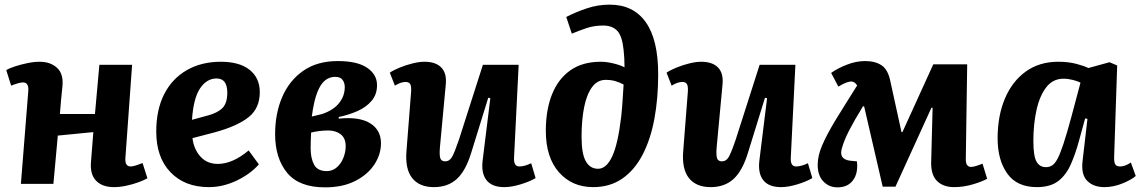

<svg xmlns="http://www.w3.org/2000/svg" viewBox="-20 -792 4912 827"><path d="M382 -223 229 -208 210 0H70L102 -402Q104 -437 79 -437Q63 -437 28 -423L7 -490Q20 -498 44.5 -506Q69 -514 97.5 -520Q126 -526 151 -526Q197 -526 225.5 -500Q254 -474 249 -421Q246 -391 243 -361Q240 -331 238 -301H389L408 -513H549L520 -110Q518 -75 543 -75Q558 -75 594 -90L615 -24Q601 -16 576.5 -7Q552 2 524 8Q496 14 471 14Q420 14 393.5 -14Q367 -42 372 -96Z M931 -526Q1012 -526 1055.5 -491Q1099 -456 1099 -395Q1099 -326 1051 -287.5Q1003 -249 905 -222L809 -197Q815 -149 843.5 -117.5Q872 -86 918 -86Q982 -86 1051 -144L1095 -84Q1058 -42 999 -14Q940 14 880 14Q776 14 714.5 -50Q653 -114 653 -225Q653 -319 687 -386Q721 -453 784 -489.5Q847 -526 931 -526ZM959 -393Q959 -454 913 -454Q870 -454 841.5 -411Q813 -368 807 -276L873 -294Q916 -305 937.5 -326Q959 -347 959 -393Z M1380 15Q1268 15 1216.5 -48Q1165 -111 1165 -214Q1165 -303 1195.5 -374Q1226 -445 1286 -487Q1346 -529 1435 -529Q1519 -529 1561.5 -500Q1604 -471 1604 -425Q1604 -385 1580.5 -357.5Q1557 -330 1519.5 -313.5Q1482 -297 1439 -288V-281Q1528 -290 1574.5 -261Q1621 -232 1621 -175Q1621 -127 1592.5 -83.5Q1564 -40 1510 -12.5Q1456 15 1380 15ZM1323 -290 1368 -301Q1417 -318 1441 -348.5Q1465 -379 1465 -417Q1465 -435 1455.5 -448Q1446 -461 1423 -461Q1400 -461 1380.5 -446Q1361 -431 1346.5 -394Q1332 -357 1323 -290ZM1387 -55Q1412 -55 1430.5 -71Q1449 -87 1459 -112Q1469 -137 1469 -162Q1469 -197 1447.5 -213.5Q1426 -230 1394 -230Q1375 -230 1355 -227.5Q1335 -225 1320 -221Q1319 -203 1318.5 -186Q1318 -169 1318 -154Q1318 -110 1333 -82.5Q1348 -55 1387 -55Z M1659 -479Q1675 -490 1702 -501Q1729 -512 1757.5 -519Q1786 -526 1808 -526Q1857 -526 1881 -501Q1905 -476 1900 -427L1875 -159Q1872 -124 1876.5 -110.5Q1881 -97 1898 -97Q1916 -97 1927 -116Q1938 -135 1957 -191L2060 -513H2214L2194 -110Q2193 -75 2217 -75Q2229 -75 2242.5 -79Q2256 -83 2268 -89L2287 -25Q2262 -10 2222.5 2Q2183 14 2152 14Q2099 14 2075.5 -16Q2052 -46 2059 -102L2092 -369L2083 -371L2010 -135Q1986 -56 1947.5 -21Q1909 14 1849 14Q1786 14 1755 -25.5Q1724 -65 1731 -144L1751 -400Q1752 -423 1746 -431Q1740 -439 1727 -439Q1706 -439 1681 -423Z M2419 -719Q2462 -741 2509 -756.5Q2556 -772 2606 -772Q2708 -772 2761.5 -696.5Q2815 -621 2815 -472Q2815 -368 2798.5 -279.5Q2782 -191 2747.5 -125Q2713 -59 2660 -22.5Q2607 14 2535 14Q2444 14 2387.5 -50Q2331 -114 2331 -229Q2331 -318 2357.5 -385Q2384 -452 2436.5 -489Q2489 -526 2568 -526Q2592 -526 2621.5 -519Q2651 -512 2670 -502Q2670 -543 2666 -577Q2660 -637 2638.5 -659.5Q2617 -682 2578 -682Q2539 -682 2506.5 -671Q2474 -660 2443 -647ZM2556 -65Q2592 -65 2617 -118.5Q2642 -172 2656 -292Q2660 -331 2662 -364Q2664 -397 2666 -428Q2647 -438 2629 -443Q2611 -448 2589 -448Q2553 -448 2530 -416.5Q2507 -385 2496 -330Q2485 -275 2485 -203Q2485 -129 2503.5 -97Q2522 -65 2556 -65Z M2851 -479Q2867 -490 2894 -501Q2921 -512 2949.5 -519Q2978 -526 3000 -526Q3049 -526 3073 -501Q3097 -476 3092 -427L3067 -159Q3064 -124 3068.5 -110.5Q3073 -97 3090 -97Q3108 -97 3119 -116Q3130 -135 3149 -191L3252 -513H3406L3386 -110Q3385 -75 3409 -75Q3421 -75 3434.5 -79Q3448 -83 3460 -89L3479 -25Q3454 -10 3414.5 2Q3375 14 3344 14Q3291 14 3267.5 -16Q3244 -46 3251 -102L3284 -369L3275 -371L3202 -135Q3178 -56 3139.5 -21Q3101 14 3041 14Q2978 14 2947 -25.5Q2916 -65 2923 -144L2943 -400Q2944 -423 2938 -431Q2932 -439 2919 -439Q2898 -439 2873 -423Z M3837 12H3782L3702 -334H3697Q3659 -272 3637.5 -230Q3616 -188 3607 -156Q3591 -107 3640 -100L3671 -97Q3677 -47 3654.5 -16Q3632 15 3587 15Q3551 15 3526.5 -10.5Q3502 -36 3502 -82Q3502 -120 3520.5 -164Q3539 -208 3576 -270Q3598 -305 3621.5 -343.5Q3645 -382 3672 -424Q3661 -441 3647 -441Q3638 -441 3624.5 -436Q3611 -431 3591 -419L3560 -478Q3588 -498 3628 -513.5Q3668 -529 3706 -529Q3750 -529 3777.5 -510.5Q3805 -492 3815 -442L3863 -223H3867L4000 -515H4146L4140 -108Q4139 -73 4163 -73Q4177 -73 4212 -87L4232 -22Q4211 -10 4170.5 2Q4130 14 4090 14Q4041 14 4014.5 -14Q3988 -42 3991 -101L3997 -328H3992Z M4779 -118Q4778 -96 4783 -85.5Q4788 -75 4805 -75Q4826 -75 4851 -92L4872 -34Q4854 -18 4815 -2Q4776 14 4737 14Q4690 14 4663 -13Q4636 -40 4643 -99L4664 -280L4654 -282L4629 -191Q4613 -131 4592.5 -84.5Q4572 -38 4538 -12Q4504 14 4446 14Q4360 14 4318.5 -44.5Q4277 -103 4277 -196Q4277 -293 4308.5 -367.5Q4340 -442 4398.5 -484Q4457 -526 4538 -526Q4582 -526 4616 -517Q4650 -508 4668 -499L4759 -524L4792 -510ZM4485 -72Q4500 -72 4512 -79.5Q4524 -87 4535.5 -109Q4547 -131 4561 -173.5Q4575 -216 4594 -286L4634 -436Q4623 -442 4602 -447.5Q4581 -453 4561 -453Q4515 -453 4486.5 -416Q4458 -379 4444.5 -318Q4431 -257 4431 -185Q4431 -120 4444.5 -96Q4458 -72 4485 -72Z"/></svg>

Font: Literata 12pt
Style: Bold Italic
Weight: 700
Italic angle: -2°
Designer: Latin by Veronika Burian and Jose Scaglione. Greek by Irene Vlachou. Cyrillic by Vera Evstafieva
Foundry: TypeTogether
Version: Version 3.002